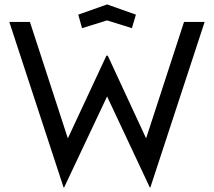

<svg xmlns="http://www.w3.org/2000/svg" viewBox="-20 -805 965 866"><path d="M22 -706H115L286 -181L460 -554H466L639 -181L810 -706H903L658 41H656L463 -370L269 41H267ZM333 -739 463 -785 593 -739 575 -678 463 -713 350 -678Z"/></svg>

Font: Lineal
Style: Regular
Weight: 400
Designer: Created by Frank Adebiaye with contributions from Anton Moglia & Ariel Martín Pérez
Created by Frank ADEBIAYE with FontF
Foundry: Velvetyne Type Foundry
Version: Version 2.000